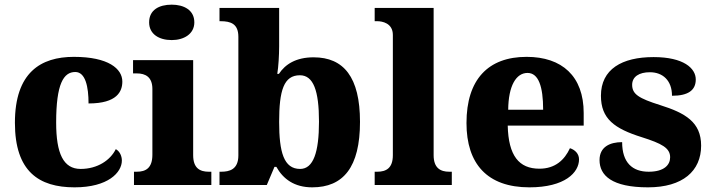

<svg xmlns="http://www.w3.org/2000/svg" viewBox="-20 -794 3056 824"><path d="M300 10C444 10 503 -54 503 -105C503 -123 495 -144 477 -154C454 -107 399 -69 326 -69C252 -69 221 -135 221 -268C221 -435 253 -485 303 -485C347 -485 360 -421 360 -350C483 -350 505 -402 505 -444C505 -499 445 -550 297 -550C155 -550 44 -483 44 -267C44 -58 147 10 300 10Z M717 -622C769 -622 814 -648 814 -698C814 -751 769 -774 717 -774C662 -774 620 -751 620 -698C620 -648 662 -622 717 -622ZM555 0H887V-57H876C837 -57 809 -73 809 -128V-536H551V-479H567C605 -479 634 -463 634 -412V-130C634 -73 606 -57 567 -57H555Z M1320 10C1453 10 1525 -76 1525 -271C1525 -463 1455 -548 1326 -548C1250 -548 1204 -518 1177 -477H1170C1175 -507 1178 -558 1178 -595V-760H922V-703H927C970 -703 1003 -692 1003 -636V-127C1003 -66 964 -57 929 -57H922V0H1125L1158 -78H1166C1195 -26 1243 10 1320 10ZM1268 -69C1198 -69 1178 -141 1178 -271C1178 -406 1198 -471 1267 -471C1325 -471 1349 -405 1349 -272C1349 -141 1325 -69 1268 -69Z M1588 0H1919V-57H1908C1870 -57 1841 -73 1841 -128V-760H1588V-703H1599C1620 -703 1666 -695 1666 -644V-128C1666 -73 1638 -57 1599 -57H1588Z M2252 10C2405 10 2465 -54 2465 -110C2465 -134 2448 -151 2426 -158C2403 -108 2363 -70 2295 -70C2207 -70 2162 -126 2159 -255H2485V-309C2485 -467 2392 -550 2240 -550C2075 -550 1982 -453 1982 -266C1982 -91 2071 10 2252 10ZM2311 -323H2161C2162 -426 2195 -481 2244 -481C2291 -481 2311 -423 2311 -323Z M2761 10C2910 10 2989 -60 2989 -169C2989 -270 2921 -309 2813 -343C2721 -372 2693 -390 2693 -430C2693 -465 2723 -484 2769 -484C2824 -484 2864 -449 2864 -383C2934 -383 2966 -407 2966 -453C2966 -501 2914 -549 2785 -549C2649 -549 2559 -497 2559 -383C2559 -284 2617 -242 2735 -205C2820 -178 2856 -159 2856 -119C2856 -86 2830 -57 2764 -57C2694 -57 2650 -96 2650 -184C2598 -184 2553 -164 2553 -107C2553 -41 2606 10 2761 10Z"/></svg>

Font: Noto Serif Myanmar ExtraBold
Style: Regular
Weight: 800
Designer: Ben Mitchell and the Monotype Design Team
Foundry: Monotype Imaging Inc.
Version: Version 2.106